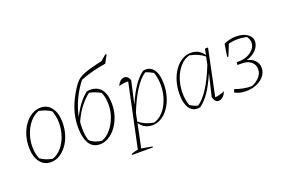

<svg xmlns="http://www.w3.org/2000/svg" viewBox="-115 -1131 2555 1722"><g transform="rotate(-20 1163.0 -270.5)"><path d="M190 7Q124 7 86 -45Q48 -97 48 -185Q48 -247 65 -301Q82 -355 112.5 -396.5Q143 -438 182.5 -461.5Q222 -485 267 -485Q332 -485 370 -433.5Q408 -382 408 -293Q408 -232 391 -177.5Q374 -123 343.5 -81.5Q313 -40 274 -16.5Q235 7 190 7ZM215 -16Q263 -33 299.5 -75Q336 -117 356 -174.5Q376 -232 377 -295.5Q378 -359 356 -417Q302 -453 240 -462Q192 -444 156 -401Q120 -358 99.5 -300.5Q79 -243 78.5 -180.5Q78 -118 100 -62Q151 -27 215 -16Z M659 7Q589 7 556 -49.5Q523 -106 523 -201Q523 -296 553 -381.5Q583 -467 641 -553Q657 -577 674 -595Q691 -613 719 -628Q747 -643 795.5 -657.5Q844 -672 924 -690L978 -736L988 -731L948 -657Q885 -647 820.5 -630.5Q756 -614 703 -592Q651 -526 614.5 -449Q578 -372 562 -292H563Q601 -367 640 -413.5Q679 -460 709 -480Q789 -493 835.5 -447.5Q882 -402 882 -297Q882 -235 863.5 -180Q845 -125 813.5 -83Q782 -41 742 -17Q702 7 659 7ZM555 -184Q555 -154 558 -125Q561 -96 572 -65Q593 -44 623.5 -32Q654 -20 685 -17Q733 -35 770.5 -79.5Q808 -124 829.5 -183Q851 -242 851 -304Q851 -335 846 -364Q841 -393 829 -421Q806 -434 777.5 -445.5Q749 -457 722 -461Q683 -433 639.5 -380Q596 -327 558 -244Q556 -230 555.5 -215.5Q555 -201 555 -184ZM648 -8Q657 -9 665 -11Z M894 195 895 185Q928 172 959 168L1087 -437Q1036 -439 998 -424Q1007 -450 1025.5 -466.5Q1044 -483 1064 -483Q1102 -483 1116 -437L1069 -228L1070 -227Q1112 -323 1154.5 -384.5Q1197 -446 1245 -481Q1308 -494 1344 -448.5Q1380 -403 1380 -309Q1380 -243 1363 -186Q1346 -129 1315.5 -85.5Q1285 -42 1245 -17.5Q1205 7 1159 7Q1080 7 1038 -58L991 168L1094 186L1093 195ZM1040 -71Q1093 -26 1178 -10Q1228 -23 1266.5 -65.5Q1305 -108 1327 -168.5Q1349 -229 1351 -297Q1353 -365 1331 -429Q1313 -439 1295 -447.5Q1277 -456 1258 -461Q1153 -392 1056 -149Z M1615 2Q1552 15 1516 -30.5Q1480 -76 1480 -170Q1480 -236 1497 -293Q1514 -350 1544.5 -393.5Q1575 -437 1615 -461.5Q1655 -486 1701 -486Q1781 -486 1823 -420L1835 -478H1864L1772 -36Q1813 -39 1863 -60Q1853 -31 1833 -13Q1813 5 1792 5Q1773 5 1760 -10Q1747 -25 1743 -51L1791 -250L1789 -251Q1748 -156 1705.5 -94Q1663 -32 1615 2ZM1529 -50Q1547 -40 1565 -31.5Q1583 -23 1602 -18Q1707 -87 1805 -334L1820 -407Q1768 -452 1682 -469Q1632 -456 1593.5 -413.5Q1555 -371 1533 -310.5Q1511 -250 1509 -182Q1507 -114 1529 -50Z M2052 7Q2020 7 1991.5 0Q1963 -7 1945 -20L1957 -47Q1995 -33 2035 -25Q2075 -17 2118 -18Q2166 -39 2193 -71Q2220 -103 2220 -141Q2220 -186 2187.5 -213Q2155 -240 2101 -240H2058L2061 -266H2082Q2127 -266 2164 -282.5Q2201 -299 2223.5 -326.5Q2246 -354 2246 -386Q2246 -417 2224 -447Q2136 -468 2051 -446L2008 -339H1996L2015 -458Q2041 -472 2071.5 -478.5Q2102 -485 2133 -485Q2197 -485 2238 -457.5Q2279 -430 2279 -387Q2279 -343 2242.5 -305Q2206 -267 2150 -253Q2199 -243 2226.5 -213.5Q2254 -184 2254 -142Q2254 -100 2227 -66Q2200 -32 2154.5 -12.5Q2109 7 2052 7Z"/></g></svg>

Font: Piazzolla Thin
Style: Italic
Weight: 100
Italic angle: -11.3°
Designer: Juan Pablo del Peral
Foundry: Huerta Tipografica
Version: Version 1.330